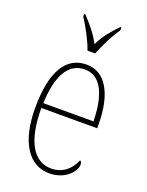

<svg xmlns="http://www.w3.org/2000/svg" viewBox="-146 -839 704 921"><g transform="rotate(20 206.0 -378.0)"><path d="M195 -606H234C251 -651 284 -715 310 -753V-766H304C263 -723 240 -695 216 -647C190 -695 166 -723 126 -766H120V-753C145 -715 180 -651 195 -606ZM223 10C306 10 351 -48 351 -79C351 -91 347 -97 342 -100C324 -56 287 -15 224 -15C136 -15 81 -99 81 -272H366V-291C366 -446 312 -542 215 -542C111 -542 53 -450 53 -262C53 -88 119 10 223 10ZM338 -297H82C87 -431 127 -517 215 -517C299 -517 336 -428 338 -297Z"/></g></svg>

Font: Noto Serif Bengali Condensed Thin
Style: Regular
Weight: 100
Width: 3
Designer: Juan Bruce, Universal Thirst, Indian Type Foundry and the Monotype Design Team.
Foundry: Monotype Imaging Inc.
Version: Version 2.003